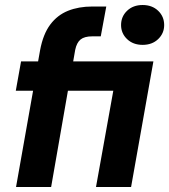

<svg xmlns="http://www.w3.org/2000/svg" viewBox="-20 -746 675 766"><path d="M44 0 112 -384H43L64 -501H132L140 -546Q152 -610 180.5 -648Q209 -686 251.5 -703Q294 -720 348 -720H404L382 -601H348Q317 -601 301.5 -588.5Q286 -576 280 -547L272 -501H592L503 0H363L432 -384H251L184 0ZM549 -567Q511 -567 487 -590Q463 -613 463 -646Q463 -680 487 -703Q511 -726 549 -726Q587 -726 611 -703Q635 -680 635 -646Q635 -613 611 -590Q587 -567 549 -567Z"/></svg>

Font: DM Sans 18pt ExtraBold
Style: Italic
Weight: 800
Italic angle: -10°
Designer: Colophon Foundry, Jonny Pinhorn
Foundry: Colophon Foundry
Version: Version 4.004;gftools[0.9.30]